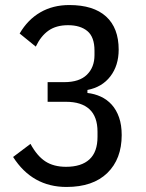

<svg xmlns="http://www.w3.org/2000/svg" viewBox="-20 -730 580 762"><path d="M235 -404Q295 -404 325 -433.5Q355 -463 355 -511V-529Q355 -583 327 -606.5Q299 -630 250 -630Q203 -630 172.5 -608.5Q142 -587 122 -545L58 -597Q90 -652 140 -681Q190 -710 255 -710Q351 -710 401 -664.5Q451 -619 451 -533Q451 -470 418 -427Q385 -384 327 -373V-361Q355 -358 380 -346.5Q405 -335 423.5 -314.5Q442 -294 452.5 -264Q463 -234 463 -194Q463 -99 406 -43.5Q349 12 244 12Q108 12 32 -107L101 -159Q127 -111 160 -89.5Q193 -68 242 -68Q303 -68 335 -97.5Q367 -127 367 -187V-207Q367 -267 335 -296.5Q303 -326 242 -326H169V-404Z"/></svg>

Font: IBM Plex Sans Cond Text
Style: Regular
Weight: 450
Width: 3
Designer: Mike Abbink, Paul van der Laan, Pieter van Rosmalen
Foundry: Bold Monday
Version: Version 1.3